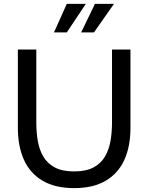

<svg xmlns="http://www.w3.org/2000/svg" viewBox="-20 -955 764 989"><path d="M362 14Q264 14 199.5 -24Q135 -62 103.5 -131.5Q72 -201 72 -297V-700H167V-323Q167 -275 174.5 -230Q182 -185 202.5 -149.5Q223 -114 261.5 -93Q300 -72 362 -72Q424 -72 462.5 -93Q501 -114 521.5 -150Q542 -186 549.5 -230.5Q557 -275 557 -323V-700H652V-297Q652 -201 620.5 -131.5Q589 -62 524.5 -24Q460 14 362 14ZM258 -788 324 -935H422L324 -788ZM398 -788 469 -935H567L464 -788Z"/></svg>

Font: Cabin VF Beta
Style: Regular
Weight: 400
Designer: Pablo Impallari
Foundry: Pablo Impallari. http://www.impallari.com Igino Marini. http://www.ikern.com
Version: Version 2.200